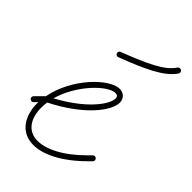

<svg xmlns="http://www.w3.org/2000/svg" viewBox="-182 -589 645 645"><g transform="rotate(45 140.5 -266.5)"><path d="M108 -1C152 -1 212 -28 277 -93L288 -104C290 -106 291 -108 291 -111C291 -116 286 -121 281 -121C278 -121 276 -120 274 -118L263 -107C202 -46 148 -21 108 -21C61 -21 38 -59 38 -109C38 -118 39 -126 40 -135C157 -194 213 -268 213 -307C213 -326 200 -340 180 -340C131 -340 41 -249 22 -147L-7 -118C-9 -116 -10 -114 -10 -111C-10 -106 -6 -101 0 -101C3 -101 5 -102 7 -104L18 -115V-109C18 -51 47 -1 108 -1ZM45 -160C69 -246 144 -320 180 -320C188 -320 193 -316 193 -307C193 -278 146 -214 45 -160ZM98 -411C99 -411 101 -411 102 -412C191 -446 256 -475 283 -516L284 -517C284 -518 285 -520 285 -522C285 -528 280 -532 275 -532C272 -532 268 -530 266 -527C243 -491 183 -464 95 -430C91 -429 88 -425 88 -421C88 -416 92 -411 98 -411Z"/></g></svg>

Font: Mistral SingleLine Outline
Style: Regular
Weight: 300
Designer: François Chastanet, Élisa Garzelli, Anais Alves, Morgane Autin
Foundry: institut supérieur des arts et du design Toulouse / isdaT
Version: Version 1.000;Glyphs 3.3 (3337)